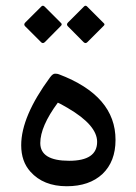

<svg xmlns="http://www.w3.org/2000/svg" viewBox="-20 -646 468 663"><path d="M281.7 -500.5Q275.4 -494.1 268.6 -500.5L214.4 -555.2Q208 -561.5 214.8 -568.4L270 -623.5Q275.4 -628.9 280.8 -623.5L338.9 -565.4Q343.3 -561.5 337.4 -556.2ZM133.8 -623.5 191.4 -565.9Q195.3 -561 189.9 -556.2L134.8 -500.5Q127.9 -494.1 121.6 -500.5L66.9 -555.2Q60.5 -561.5 67.4 -568.4L122.6 -623.5Q127.9 -628.9 133.8 -623.5ZM179.7 -291.5Q119.1 -209.5 119.1 -151.9Q119.1 -90.8 218.8 -90.8Q315.4 -90.8 315.4 -156.2Q315.4 -213.9 213.4 -273.4Q186.5 -289.1 179.7 -291.5ZM152.8 -378.9Q162.1 -391.6 169.9 -391.6Q178.2 -391.6 183.1 -389.6Q379.4 -315.4 378.9 -162.6Q378.9 -88.4 334 -45.4Q288.6 -2.9 210.4 -2.9Q129.9 -2.9 85 -53.2Q53.2 -88.4 53.2 -144.5Q53.2 -243.7 152.8 -378.9Z"/></svg>

Font: Sahel WOL
Style: WOL
Weight: 400
Foundry: Saber Rastikerdar (saber.rastikerdar@gmail.com)
Version: Version 1.0.0-alpha22